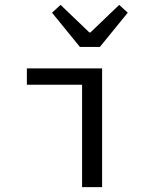

<svg xmlns="http://www.w3.org/2000/svg" viewBox="-20 -766 640 786"><path d="M316 0H398V-486H90V-419H316ZM307 -574H389L503 -714L468 -746L350 -633H346L228 -746L193 -714Z"/></svg>

Font: Hasklig
Style: Regular
Weight: 400
Monospace: yes
Designer: Paul D. Hunt, Teo Tuominen
Foundry: Adobe Systems Incorporated
Version: Version 2.030;PS 1.0;hotconv 16.6.51;makeotf.lib2.5.65220